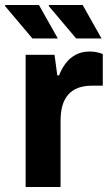

<svg xmlns="http://www.w3.org/2000/svg" viewBox="-38 -744 438 764"><path d="M64 0V-526H179L190 -444H197Q207 -470 223 -491.5Q239 -513 263 -526Q287 -539 319 -539Q336 -539 350 -535.5Q364 -532 371 -529V-403H328Q297 -403 273.5 -394.5Q250 -386 234 -368Q218 -350 210.5 -324Q203 -298 203 -263V0ZM265 -591 156 -720 157 -724H291L366 -591ZM91 -591 -18 -720 -17 -724H117L192 -591Z"/></svg>

Font: Archivo SemiBold
Style: Bold
Weight: 700
Version: Version 2.001